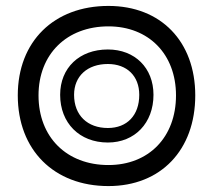

<svg xmlns="http://www.w3.org/2000/svg" viewBox="-20 -622 720 648"><path d="M346 6C523 6 639 -116 639 -300C639 -482 523 -602 346 -602C162 -602 40 -482 40 -300C40 -116 162 6 346 6ZM110 -300C110 -439 205 -533 346 -533C482 -533 574 -439 574 -300C574 -159 482 -65 346 -65C205 -65 110 -159 110 -300ZM183 -302C183 -207 248 -141 344 -141C435 -141 498 -207 498 -302C498 -393 435 -455 344 -455C248 -455 183 -393 183 -302ZM230 -302C230 -365 275 -406 344 -406C409 -406 450 -365 450 -302C450 -233 409 -190 344 -190C275 -190 230 -233 230 -302Z"/></svg>

Font: Vanilla Cream DemiBold
Style: Regular
Weight: 600
Designer: Jeremy Tribby, Jinavaṁso
Foundry: Tribby Type
Version: Version 1.422;Glyphs 3.1.2 (3151)